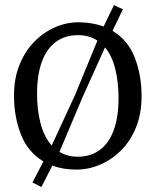

<svg xmlns="http://www.w3.org/2000/svg" viewBox="-20 -655 611 754"><path d="M142.5 79.5 107.5 61.5 150.5 -21Q89 -58 62 -127.5Q35 -197 35 -279.5Q35 -347.5 56.8 -401Q78.5 -454.5 115.2 -491.8Q152 -529 197.5 -548.5Q243 -568 290.5 -567.5Q318.5 -567 342.5 -562.8Q366.5 -558.5 387 -551L427.5 -635L462.5 -618.5L422 -534Q483 -497 509.5 -428.2Q536 -359.5 536 -277.5Q536 -209.5 514.5 -155.8Q493 -102 456 -65Q419 -28 373.5 -8.5Q328 11 280.5 11Q253 11 229.5 7Q206 3 185.5 -4.5ZM183 -83.5 275 -282.5 362.5 -495.5Q347 -506 328 -511.5Q309 -517 286.5 -517Q236 -517 200 -491Q164 -465 144.8 -413.5Q125.5 -362 125.5 -285.5Q125.5 -224 139.2 -170.8Q153 -117.5 183 -83.5ZM285.5 -39.5Q335.5 -39.5 371.5 -65.8Q407.5 -92 426.5 -143.5Q445.5 -195 445.5 -271Q445.5 -330.5 433 -382.8Q420.5 -435 392.5 -469L304 -273L213.5 -58.5Q228.5 -49.5 246.5 -44.5Q264.5 -39.5 285.5 -39.5Z"/></svg>

Font: Merriweather 24pt Light
Style: Regular
Weight: 300
Designer: Eben Sorkin
Foundry: Eben Sorkin
Version: Version 2.100